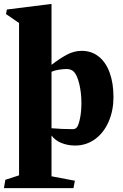

<svg xmlns="http://www.w3.org/2000/svg" viewBox="-33 -739 637 991"><path d="M353.5 193.8 346.2 231.9H-12.7L-5.4 189L65.4 166V-620.1L-2 -666.5L2.4 -689.9L232.9 -718.8V-404.3Q275.9 -437.5 312.7 -457Q349.6 -476.6 388.7 -476.6Q439.5 -476.6 476.6 -447Q513.7 -417.5 533.2 -363.5Q552.7 -309.6 552.7 -237.8Q552.7 -169.9 528.6 -113Q504.4 -56.2 460 -22.5Q438 -5.9 411.4 3.2Q384.8 12.2 355 12.2Q317.4 12.2 284.7 -0.7Q252 -13.7 232.9 -39.6V170.9ZM232.9 -77.1Q253.4 -75.2 285.4 -73.7Q317.4 -72.3 343.8 -72.3Q350.6 -72.3 356.4 -75.7Q362.3 -79.1 365.7 -84.5Q373.5 -96.2 380.4 -130.1Q387.2 -164.1 387.2 -208Q387.2 -259.3 376.5 -304.4Q365.7 -349.6 349.6 -367.2Q342.3 -375.5 332 -379.2Q321.8 -382.8 312 -382.8Q293.5 -382.8 270.8 -379.2Q248 -375.5 232.9 -368.7Z"/></svg>

Font: Vesper Libre Heavy
Style: Regular
Weight: 900
Designer: Robert Keller & Kimya Gandhi
Foundry: Mota Italic
Version: Version 1.058